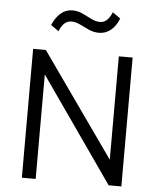

<svg xmlns="http://www.w3.org/2000/svg" viewBox="-61 -987 856 1039"><g transform="rotate(5 367.0 -467.5)"><path d="M97 0V-700H166L562.5 -138.5V-700H637.5V0H568.5L172 -567.5V0ZM225.5 -807 183 -837Q199.5 -877.5 227.2 -901.8Q255 -926 291 -926Q320.5 -926 346.8 -913.5Q373 -901 397.2 -888.8Q421.5 -876.5 444.5 -876.5Q466.5 -876.5 482.5 -892Q498.5 -907.5 509.5 -935L552 -904.5Q536 -863 507.8 -840.2Q479.5 -817.5 444.5 -817.5Q415 -817.5 388.8 -829.5Q362.5 -841.5 338.2 -853.5Q314 -865.5 291 -865.5Q248 -865.5 225.5 -807Z"/></g></svg>

Font: Geologica ExtraLight
Style: Regular
Weight: 200
Designer: Sindre Bremnes, Frode Helland
Foundry: Monokrom Skriftforlag AS
Version: Version 1.010; ttfautohint (v1.8.4.7-5d5b);gftools[0.9.28]